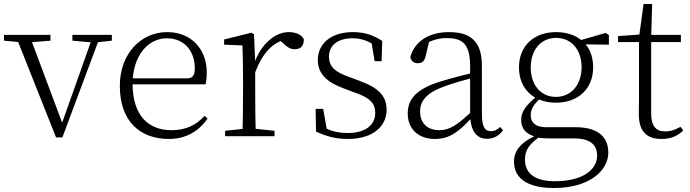

<svg xmlns="http://www.w3.org/2000/svg" viewBox="-28 -683 3463 963"><path d="M253 6H285L477 -508H440L281 -60L276 -48H291L119 -508H49ZM-8 -479 91 -470H114L225 -479V-508H-8ZM335 -479 436 -470H452L533 -479V-508H335Z M819 14C905 14 969 -25 1013 -88L998 -102C955 -54 902 -30 832 -30C718 -30 637 -102 637 -263C637 -401 713 -491 809 -491C898 -491 949 -425 949 -341C949 -306 940 -290 908 -290H603V-260H1003C1007 -275 1009 -296 1009 -320C1009 -435 933 -522 810 -522C681 -522 573 -416 573 -252C573 -73 676 14 819 14Z M1101 0H1349V-27L1235 -39H1212L1101 -27ZM1188 0H1255C1253 -48 1252 -159 1252 -226V-371L1246 -511L1233 -519L1096 -485V-459L1188 -455C1190 -405 1191 -350 1191 -281V-226C1191 -159 1190 -48 1188 0ZM1251 -318C1290 -420 1341 -473 1416 -488H1367L1390 -468C1412 -447 1428 -436 1450 -436C1482 -436 1496 -454 1496 -486C1487 -507 1457 -522 1421 -522C1349 -522 1280 -459 1248 -367H1234Z M1716 14C1847 14 1911 -53 1911 -132C1911 -199 1874 -242 1774 -278L1726 -296C1654 -321 1622 -347 1622 -399C1622 -452 1661 -491 1741 -491C1781 -491 1819 -479 1860 -450V-483L1833 -485L1851 -376H1886L1889 -478C1841 -508 1800 -522 1742 -522C1629 -522 1566 -461 1566 -382C1566 -310 1616 -269 1695 -240L1745 -221C1827 -194 1854 -166 1854 -116C1854 -58 1808 -16 1716 -16C1656 -16 1618 -30 1582 -54V-18L1614 -17L1593 -137H1555L1557 -23C1610 1 1655 14 1716 14Z M2153 14C2225 14 2271 -20 2335 -89H2354L2348 -134C2267 -55 2226 -30 2177 -30C2118 -30 2079 -62 2079 -125C2079 -175 2110 -217 2199 -249C2248 -267 2306 -283 2359 -297V-321C2305 -309 2244 -293 2187 -276C2063 -239 2017 -188 2017 -114C2017 -31 2076 14 2153 14ZM2415 13C2447 13 2475 -1 2495 -30L2480 -46C2464 -31 2452 -25 2435 -25C2405 -25 2389 -44 2389 -113V-354C2389 -473 2334 -522 2225 -522C2123 -522 2052 -476 2030 -397C2034 -377 2047 -366 2067 -366C2088 -366 2101 -375 2107 -402L2126 -482L2090 -454C2133 -481 2172 -492 2212 -492C2292 -492 2330 -463 2330 -350V-102C2333 -30 2359 13 2415 13Z M2750 260C2929 260 3023 172 3023 83C3023 0 2967 -45 2858 -45H2711C2656 -45 2634 -70 2634 -105C2634 -139 2651 -161 2690 -198L2666 -210V-201C2610 -156 2586 -123 2586 -82C2586 -38 2610 -9 2661 3V5C2680 10 2701 11 2724 11H2850C2939 11 2967 49 2967 97C2967 169 2894 226 2754 226C2658 226 2605 189 2605 117C2605 67 2629 37 2687 -3L2681 -13C2595 23 2550 64 2550 128C2550 206 2610 260 2750 260ZM2761 -168C2871 -168 2947 -237 2947 -345C2947 -399 2930 -443 2897 -473L2895 -475C2864 -505 2817 -522 2761 -522C2650 -522 2575 -453 2575 -345C2575 -237 2649 -168 2761 -168ZM2760 -197C2684 -197 2634 -257 2634 -345C2634 -433 2685 -493 2762 -493C2837 -493 2889 -434 2889 -346C2889 -258 2837 -197 2760 -197ZM2866 -461 3026 -459V-507L3010 -518L2872 -478H2866Z M3207 -472H3387V-508H3207ZM3290 14C3336 14 3372 -1 3399 -29L3385 -47C3358 -32 3338 -24 3307 -24C3262 -24 3238 -51 3238 -115V-493L3243 -663H3200L3177 -496L3197 -511L3072 -502V-472H3177V-196C3177 -161 3176 -142 3176 -112C3176 -28 3211 14 3290 14Z"/></svg>

Font: Source Han Serif TW VF
Style: Regular
Weight: 250
Designer: Ryoko NISHIZUKA 西塚涼子 (kana & ideographs); Frank Grießhammer (Latin, Greek & Cyrillic); Wenlong ZHANG 张文龙 (bopomofo); San
Foundry: Adobe
Version: Version 2.002;hotconv 1.1.0;makeotfexe 2.6.0